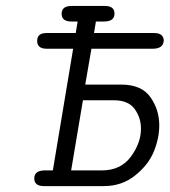

<svg xmlns="http://www.w3.org/2000/svg" viewBox="-20 -631 575 651"><path d="M96.2 -25.9Q96.2 -52.7 130.9 -53.2H159.2L228 -465.8H138.2Q106 -465.8 106 -492.2Q106 -519 137.2 -519H236.8L243.2 -558.1H222.2Q189 -558.1 189 -584Q189 -610.8 222.2 -610.8H335.9Q368.2 -610.8 368.2 -585Q368.2 -558.1 333 -558.1H305.2L298.8 -519H502Q534.2 -519 535.2 -494.1Q534.2 -466.3 499 -465.8H290L269 -344.2H391.1Q460 -344.2 490 -301.5Q520 -258.8 520 -206.1Q520 -162.1 501.5 -116.9Q482.9 -71.8 438 -35.9Q393.1 0 332 0H127Q96.2 -1 96.2 -25.9ZM221.2 -53.2H325.2Q389.2 -53.2 423.6 -99.6Q458 -146 458 -194.8Q458 -231.9 436.5 -261.5Q415 -291 366.2 -291H261.2Z"/></svg>

Font: CMU Typewriter Text
Style: LightOblique
Weight: 200
Italic angle: -9.46001°
Version: Version 0.7.0